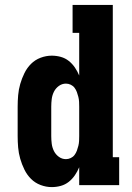

<svg xmlns="http://www.w3.org/2000/svg" viewBox="-20 -755 540 783"><path d="M191 8Q168 8 145.5 -0.5Q123 -9 106.5 -25.5Q90 -42 79.5 -63.5Q69 -85 62.5 -107.5Q56 -130 54 -153.5Q52 -177 52 -200V-320Q52 -343 54 -366.5Q56 -390 62.5 -412.5Q69 -435 79.5 -456.5Q90 -478 106.5 -494.5Q123 -511 145.5 -519.5Q168 -528 191 -528Q210 -528 228 -523Q246 -518 260.5 -506.5Q275 -495 285.5 -479.5Q296 -464 303 -447V-621H276V-735H440V-114H466V0H303V-73Q296 -56 285.5 -40.5Q275 -25 260.5 -13.5Q246 -2 228 3Q210 8 191 8ZM249 -106Q259 -106 268.5 -110.5Q278 -115 284 -123Q290 -131 293.5 -140.5Q297 -150 299.5 -160Q302 -170 302.5 -180Q303 -190 303 -200V-320Q303 -330 302.5 -340Q302 -350 299.5 -360Q297 -370 293.5 -379.5Q290 -389 284 -397Q278 -405 268.5 -409.5Q259 -414 249 -414Q233 -414 220 -404.5Q207 -395 200 -381Q193 -367 191 -351.5Q189 -336 189 -320V-200Q189 -184 191 -168.5Q193 -153 200 -139Q207 -125 220 -115.5Q233 -106 249 -106Z"/></svg>

Font: Iosevka Curly Slab Heavy
Style: Regular
Weight: 900
Monospace: yes
Designer: Belleve Invis
Foundry: Belleve Invis
Version: Version 22.1.2; ttfautohint (v1.8.4)